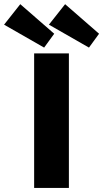

<svg xmlns="http://www.w3.org/2000/svg" viewBox="-126 -922 506 942"><path d="M310.5 -688.5 114 -801 193.5 -901.5 360 -756.5ZM90.5 -688.5 -106 -801 -26.5 -901.5 140 -756.5ZM41.5 -660H212V0H41.5Z"/></svg>

Font: League Spartan ExtraBold
Style: Regular
Weight: 800
Foundry: The League of Moveable Type
Version: Version 2.002